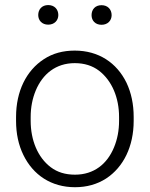

<svg xmlns="http://www.w3.org/2000/svg" viewBox="-20 -741 601 770"><path d="M44.4 -256.3C44.4 -205.1 54.2 -159.7 73.7 -119.6C112.8 -39.1 185.5 9.8 280.8 9.8C328.1 9.8 369.6 -2 405.3 -24.9C475.6 -70.8 516.1 -154.3 516.1 -256.3V-272C516.1 -323.2 506.3 -369.1 487.3 -409.2C448.2 -489.3 375.5 -538.1 279.8 -538.1C232.4 -538.1 191.4 -526.9 156.2 -503.9C85.4 -458 44.4 -375 44.4 -272ZM103 -272C103 -310.1 109.9 -345.7 123.5 -378.4C150.9 -443.8 203.6 -487.8 279.8 -487.8C318.4 -487.8 350.6 -477.5 377 -457.5C429.7 -417 457.5 -348.1 457.5 -272V-256.3C457.5 -217.8 450.7 -182.1 437 -149.4C409.7 -83.5 356.9 -40.5 280.8 -40.5C242.2 -40.5 210 -50.3 183.6 -70.3C130.9 -109.9 103 -179.7 103 -256.3ZM133.3 -680.7C133.3 -659.2 148.4 -642.1 173.3 -642.1C198.2 -642.1 213.9 -659.2 213.9 -680.7C213.9 -703.6 198.2 -720.7 173.3 -720.7C148.4 -720.7 133.3 -703.6 133.3 -680.7ZM347.2 -680.2C347.2 -658.7 361.8 -641.6 387.2 -641.6C412.1 -641.6 427.7 -658.7 427.7 -680.2C427.7 -703.1 412.1 -720.2 387.2 -720.2C361.8 -720.2 347.2 -703.1 347.2 -680.2Z"/></svg>

Font: Vazirmatn ExtraLight
Style: Regular
Weight: 200
Designer: Saber Rastikerdar
Foundry: Saber Rastikerdar
Version: Version 33.003